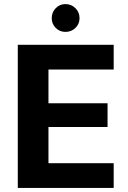

<svg xmlns="http://www.w3.org/2000/svg" viewBox="-20 -919 628 939"><path d="M67 0V-700H536V-579H217V-414H506V-298H217V-121H536V0ZM300 -763Q272 -763 252.5 -782.5Q233 -802 233 -830Q233 -859 252.5 -879Q272 -899 300 -899Q329 -899 349 -879Q369 -859 369 -830Q369 -802 349 -782.5Q329 -763 300 -763Z"/></svg>

Font: DM Sans Black
Style: Regular
Weight: 900
Designer: Colophon Foundry, Jonny Pinhorn
Foundry: Colophon Foundry
Version: Version 4.004; ttfautohint (v1.8.4.7-5d5b)